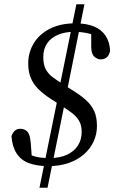

<svg xmlns="http://www.w3.org/2000/svg" viewBox="-20 -770 551 905"><path d="M166 115 255 -322H293L204 115ZM208 13Q154 13 116.5 -1Q79 -15 58.5 -46.5Q38 -78 34 -128Q40 -145 50 -154Q60 -163 76 -163Q96 -163 109 -149.5Q122 -136 125 -95L131 -15L83 -58Q108 -45 128.5 -37.5Q149 -30 169.5 -27.5Q190 -25 214 -25Q263 -25 296.5 -41Q330 -57 347.5 -84.5Q365 -112 365 -148Q365 -181 351.5 -202.5Q338 -224 314.5 -241Q291 -258 260 -278L219 -304Q184 -327 160 -351Q136 -375 124.5 -404Q113 -433 113 -471Q113 -522 138.5 -565Q164 -608 214 -634Q264 -660 335 -660Q388 -660 423.5 -645Q459 -630 478 -601Q497 -572 499 -531Q495 -509 483 -499.5Q471 -490 455 -490Q439 -490 424.5 -503Q410 -516 410 -550V-627L451 -591Q428 -604 406 -610Q384 -616 365 -618Q346 -620 330 -620Q286 -620 253 -606Q220 -592 202 -565.5Q184 -539 184 -501Q184 -465 196 -443Q208 -421 228.5 -406Q249 -391 274 -375L313 -350Q358 -323 385 -298.5Q412 -274 424.5 -245.5Q437 -217 437 -176Q437 -137 421 -102.5Q405 -68 375 -42Q345 -16 303 -1.5Q261 13 208 13ZM253 -322 340 -750H378L292 -322Z"/></svg>

Font: Source Serif 4
Style: Italic
Weight: 400
Italic angle: -12°
Designer: Frank Grießhammer
Foundry: Adobe Systems Incorporated
Version: Version 4.004;hotconv 1.0.116;makeotfexe 2.5.65601